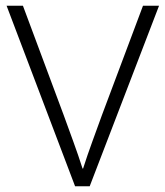

<svg xmlns="http://www.w3.org/2000/svg" viewBox="-20 -650 577 670"><path d="M60 -630 202 -249Q219 -202 236 -155.5Q253 -109 268 -62H270Q285 -109 302 -155.5Q319 -202 336 -249L479 -630H535L293 0H242L3 -630Z"/></svg>

Font: Mukta Mahee ExtraLight
Style: Regular
Weight: 275
Designer: Shuchita Grover, Noopur Datye, Girish Dalvi, Yashodeep Gholap
Foundry: Ek Type
Version: Version 2.538;PS 1.000;hotconv 16.6.51;makeotf.lib2.5.65220;